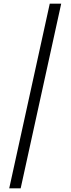

<svg xmlns="http://www.w3.org/2000/svg" viewBox="-20 -820 382 1040"><path d="M30 200 249.5 -800H311.5L92 200Z"/></svg>

Font: Big Shoulders Stencil Text Thin Light
Style: Regular
Weight: 300
Version: Version 2.001